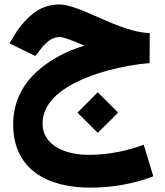

<svg xmlns="http://www.w3.org/2000/svg" viewBox="-20 -504 739 861"><path d="M651.4 -356C519 -357.4 338.9 -483.9 247.6 -483.9C203.1 -483.9 164.6 -471.2 131.3 -445.3C98.1 -419.4 69.8 -387.7 46.9 -349.6L22.5 -309.6L138.2 -252.9L166.5 -288.6C174.8 -299.8 186 -310.5 200.2 -321.8C214.4 -332.5 230 -337.9 247.1 -337.9C264.2 -337.9 301.3 -324.2 358.4 -299.3C278.8 -275.4 200.2 -235.4 139.2 -177.2C78.1 -119.1 39.1 -42.5 39.1 53.7C39.1 258.3 195.3 337.4 384.8 337.4C477.1 337.4 576.2 322.3 667.5 286.6L624.5 145C558.6 169.9 472.2 190.4 377 190.4C339.4 190.4 305.2 185.1 273.9 174.8C211.4 153.3 170.9 111.3 170.9 50.8C170.9 -18.1 215.3 -72.8 284.2 -114.7C386.7 -176.8 536.1 -211.4 650.9 -221.2ZM327.6 1 418.5 91.8 509.8 1 418.5 -90.3Z"/></svg>

Font: Vazirmatn Black
Style: Regular
Weight: 900
Designer: Saber Rastikerdar
Foundry: Saber Rastikerdar
Version: Version 33.003